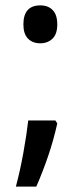

<svg xmlns="http://www.w3.org/2000/svg" viewBox="-20 -614 302 714"><path d="M130 -453Q101 -453 84 -470.5Q67 -488 67 -523Q67 -594 130 -594Q159 -594 176 -576.5Q193 -559 193 -523Q193 -487 175 -470Q157 -453 130 -453ZM186 -166 193 -155Q179 -92 159 -33.5Q139 25 115 80H39Q55 20 67 -46.5Q79 -113 85 -166Z"/></svg>

Font: Noto Sans Tamil UI Condensed Medium
Style: Regular
Weight: 500
Width: 3
Designer: Jelle Bosma - Monotype Design Team
Foundry: Monotype Imaging Inc.
Version: Version 2.004; ttfautohint (v1.8.4.7-5d5b)